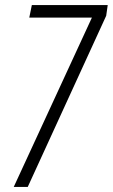

<svg xmlns="http://www.w3.org/2000/svg" viewBox="-20 -734 443 754"><path d="M89 0 397 -672 403 -714H105L95 -665H341L34 0Z"/></svg>

Font: Noto Sans Display Condensed Light
Style: Italic
Weight: 300
Width: 3
Designer: Monotype Design team
Foundry: Monotype Imaging Inc.
Version: 1.000